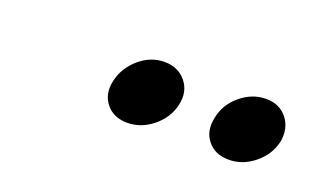

<svg xmlns="http://www.w3.org/2000/svg" viewBox="-31 -774 466 288"><g transform="rotate(20 201.5 -630.5)"><path d="M176 -578Q154 -578 142 -593Q130 -608 135 -630Q140 -652 158 -667.5Q176 -683 198 -683Q220 -683 232.5 -667.5Q245 -652 240 -630Q235 -608 216.5 -593Q198 -578 176 -578ZM338 -578Q316 -578 304 -593Q292 -608 297 -630Q301 -652 319.5 -667.5Q338 -683 360 -683Q382 -683 394 -667.5Q406 -652 402 -630Q397 -608 378.5 -593Q360 -578 338 -578Z"/></g></svg>

Font: Epunda Sans
Style: Italic
Weight: 400
Italic angle: -12.0243°
Designer: Simon Atzbach
Foundry: typofactur
Version: Version 2.204; ttfautohint (v1.8.4.7-5d5b)